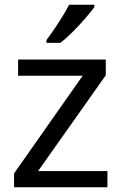

<svg xmlns="http://www.w3.org/2000/svg" viewBox="-20 -786 510 806"><path d="M431 0H39V-58L327 -468H56V-536H424V-470L140 -68H431ZM376 -766V-756Q363 -738 338.5 -709.5Q314 -681 285.5 -652.5Q257 -624 233 -606H175V-618Q189 -636 207 -662.5Q225 -689 242 -716.5Q259 -744 270 -766Z"/></svg>

Font: Apis
Style: Regular
Weight: 400
Designer: Monotype Design Team
Foundry: Monotype Imaging Inc.
Version: Version 2.000; build 0001